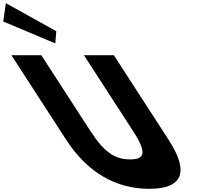

<svg xmlns="http://www.w3.org/2000/svg" viewBox="-556 -1172 1320 1207"><path d="M-519.2 -1152 -535.7 -1037 -208.3 -899 -202.2 -976ZM-28.4 -825H159.6L504.2 -293C636.4 -89 591.7 15 381.7 15C171.7 15 -7.6 -89 -139.8 -293L-484.4 -825H-296.4L12.6 -348C102 -210 169.9 -170 261.9 -170C353.9 -170 370 -210 280.6 -348Z"/></svg>

Font: Hussar
Style: BdOpOblSeven
Weight: 700
Foundry: Cannot Into Space Fonts
Version: Version 2.00